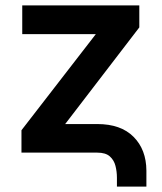

<svg xmlns="http://www.w3.org/2000/svg" viewBox="-20 -566 599 712"><path d="M413.6 126V93.3Q413.6 70.3 408.2 49.1Q402.8 27.8 387.2 13.9Q371.6 0 340.8 0H59.6V-83L335.4 -439.5H62.5V-545.9H496.6V-464.4L221.7 -106H340.8Q428.2 -106 475.3 -58.6Q522.5 -11.2 522.9 66.9V126Z"/></svg>

Font: Inter Semi Bold
Style: Regular
Weight: 600
Designer: Rasmus Andersson
Foundry: rsms
Version: Version 4.000;git-e0f93cc